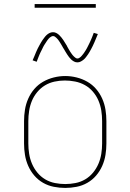

<svg xmlns="http://www.w3.org/2000/svg" viewBox="-20 -914 640 942"><path d="M300 8Q272 8 244 2.5Q216 -3 191.5 -17Q167 -31 148.5 -52.5Q130 -74 118.5 -100Q107 -126 102.5 -154Q98 -182 98 -210V-320Q98 -348 102.5 -376Q107 -404 118.5 -430Q130 -456 148.5 -477.5Q167 -499 191.5 -513Q216 -527 244 -534Q272 -541 300 -541Q328 -541 356 -534Q384 -527 408.5 -513Q433 -499 451.5 -477.5Q470 -456 481.5 -430Q493 -404 497.5 -376Q502 -348 502 -320V-210Q502 -182 497.5 -154Q493 -126 481.5 -100Q470 -74 451.5 -52.5Q433 -31 408.5 -17Q384 -3 356 2.5Q328 8 300 8ZM300 -11Q325 -11 350.5 -16Q376 -21 398 -34Q420 -47 436.5 -67Q453 -87 463 -110.5Q473 -134 477 -159.5Q481 -185 481 -210V-320Q481 -346 477 -371.5Q473 -397 463 -420.5Q453 -444 436 -464Q419 -484 396.5 -496.5Q374 -509 348.5 -514Q323 -519 298 -519Q272 -519 247 -513.5Q222 -508 200.5 -495Q179 -482 162.5 -462Q146 -442 136.5 -419Q127 -396 123 -370.5Q119 -345 119 -320V-210Q119 -185 123 -159.5Q127 -134 137 -110.5Q147 -87 163.5 -67Q180 -47 202 -34Q224 -21 249.5 -16Q275 -11 300 -11ZM360 -608Q351 -608 343.5 -612Q336 -616 330 -621.5Q324 -627 319 -633.5Q314 -640 309.5 -647Q305 -654 300.5 -661.5Q296 -669 292 -676L291 -677Q289 -681 286 -686Q283 -691 280.5 -695.5Q278 -700 275 -704.5Q272 -709 269.5 -713Q267 -717 264 -720.5Q261 -724 257 -728Q253 -732 249 -734.5Q245 -737 240 -737Q236 -737 231.5 -734.5Q227 -732 224 -729.5Q221 -727 218 -723.5Q215 -720 211.5 -715Q208 -710 206.5 -707.5Q205 -705 203 -702Q201 -699 199 -696Q197 -693 195 -689.5Q193 -686 191 -682Q189 -678 187 -673.5Q185 -669 182.5 -664.5Q180 -660 178 -655.5Q176 -651 173.5 -645.5Q171 -640 169 -634.5Q167 -629 164.5 -623Q162 -617 160 -611L140 -618Q145 -629 149 -639Q153 -649 157 -658.5Q161 -668 165 -676Q169 -684 173 -691Q177 -698 180.5 -704.5Q184 -711 188 -716.5Q192 -722 197.5 -729.5Q203 -737 209 -742.5Q215 -748 223 -752Q231 -756 240 -756Q249 -756 256.5 -752Q264 -748 270 -742.5Q276 -737 281 -730.5Q286 -724 291 -717Q296 -710 300 -702.5Q304 -695 309 -688V-687Q311 -683 314 -678Q317 -673 319.5 -668.5Q322 -664 325 -659.5Q328 -655 330.5 -651.5Q333 -648 336 -644Q339 -640 343 -636.5Q347 -633 351 -630Q355 -627 360 -627Q364 -627 368.5 -629.5Q373 -632 376 -635Q379 -638 382 -641.5Q385 -645 388.5 -649.5Q392 -654 393.5 -656.5Q395 -659 397 -662Q399 -665 401 -668Q403 -671 405 -675Q407 -679 409 -682.5Q411 -686 413 -690.5Q415 -695 417.5 -699.5Q420 -704 422 -709Q424 -714 426.5 -719Q429 -724 431 -729.5Q433 -735 435.5 -741Q438 -747 440 -753L460 -747Q455 -735 451 -725Q447 -715 443 -706Q439 -697 435 -688.5Q431 -680 427 -673Q423 -666 419.5 -659.5Q416 -653 412 -647.5Q408 -642 402.5 -634.5Q397 -627 391 -622Q385 -617 377 -612.5Q369 -608 360 -608ZM150 -876V-894H450V-876Z"/></svg>

Font: Iosevka Curly Slab ThEx
Style: Regular
Weight: 100
Width: 7
Monospace: yes
Designer: Belleve Invis
Foundry: Belleve Invis
Version: Version 11.1.0; ttfautohint (v1.8.3)